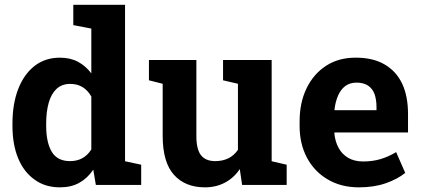

<svg xmlns="http://www.w3.org/2000/svg" viewBox="-20 -782 1781 812"><path d="M233.9 10.3Q170.4 10.3 126 -22.5Q80.6 -54.7 56.6 -113Q32.7 -171.4 32.7 -249.5V-259.8Q32.7 -342.8 57.1 -405.8Q81.5 -468.3 126.2 -503.2Q170.9 -538.1 233.4 -538.1Q276.9 -538.1 309.6 -520.8Q342.3 -503.4 366.2 -471.7V-661.1L290 -675.8V-761.7H508.8V-100.1L577.1 -85.4V0H385.3L374.5 -64.5Q349.6 -27.8 315.2 -8.8Q280.8 10.3 233.9 10.3ZM276.4 -100.6Q335 -100.6 366.2 -149.9V-374Q335.4 -427.2 277.3 -427.2Q241.7 -427.2 219.2 -406.2Q196.8 -385.3 186 -347.4Q175.3 -309.6 175.3 -259.8V-249.5Q175.3 -180.2 198.7 -140.4Q222.2 -100.6 276.4 -100.6Z M846.7 10.3Q763.2 10.3 715.6 -42.7Q668 -95.7 668 -207.5V-427.7L609.9 -442.4V-528.3H810.5V-206.5Q810.5 -149.9 830.3 -125.2Q850.1 -100.6 890.1 -100.6Q953.6 -100.6 986.3 -148.4V-427.7L923.3 -442.4V-528.3H1128.9V-100.1L1192.4 -85.4V0H1003.9L994.1 -66.9Q969.2 -29.8 931.6 -9.8Q894 10.3 846.7 10.3Z M1498 10.3Q1422.4 10.3 1365.7 -23.4Q1309.1 -56.6 1278.1 -115.2Q1247.1 -173.8 1247.1 -249V-268.6Q1247.1 -347.7 1276.4 -408.2Q1305.7 -469.2 1359.1 -503.9Q1412.6 -538.6 1485.4 -538.1Q1557.1 -538.1 1606 -509.8Q1705.6 -452.1 1705.6 -299.3V-221.7H1395L1394 -218.8Q1397 -184.6 1411.6 -157.2Q1425.8 -130.4 1452.1 -114.7Q1478.5 -99.1 1516.1 -99.1Q1555.2 -99.1 1589.1 -109.1Q1623 -119.1 1655.3 -138.7L1693.8 -50.8Q1661.1 -24.4 1611.6 -7.1Q1562 10.3 1498 10.3ZM1394.5 -318.4 1396 -315.9H1572.3V-328.6Q1572.3 -360.4 1564 -384.3Q1545.4 -432.6 1487.8 -432.6Q1460 -432.6 1439.9 -418Q1420.4 -402.8 1409.4 -377Q1398.4 -351.1 1394.5 -318.4Z"/></svg>

Font: Suwannaphum
Style: Bold
Weight: 700
Designer: Danh Hong
Version: Version 8.002; ttfautohint (v1.8.3)